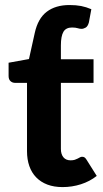

<svg xmlns="http://www.w3.org/2000/svg" viewBox="-20 -754 418 782"><path d="M235 8Q200 8 173 -2.2Q146 -12.5 127.5 -31.5Q109 -50.5 99.5 -77.5Q90 -104.5 90 -138.5V-416.5H41.5Q30.5 -416.5 22.8 -423.5Q15 -430.5 15 -444.5V-498.5L98 -513.5L121.5 -619.5Q134.5 -679 170.5 -706.2Q206.5 -733.5 263 -733.5Q290 -733.5 310.5 -729.5Q331 -725.5 352 -716.5L342 -662.5Q337.5 -646.5 328.8 -641.5Q320 -636.5 312 -636.5Q308 -636.5 304.2 -637.2Q300.5 -638 296.2 -639.2Q292 -640.5 286.5 -641.2Q281 -642 273.5 -642Q248.5 -642 238.2 -624.2Q228 -606.5 228 -569V-512.5H361V-416.5H228V-147.5Q228 -126 238.2 -113.5Q248.5 -101 267.5 -101Q277.5 -101 284.5 -103.2Q291.5 -105.5 296.5 -108.2Q301.5 -111 305.8 -113.2Q310 -115.5 314.5 -115.5Q320.5 -115.5 324.5 -112.8Q328.5 -110 332.5 -103.5L374 -37.5Q345.5 -15 309.5 -3.5Q273.5 8 235 8Z"/></svg>

Font: Lato Heavy
Style: Regular
Weight: 800
Designer: Lukasz Dziedzic
Foundry: tyPoland Lukasz Dziedzic
Version: Version 2.007; 2014-02-27